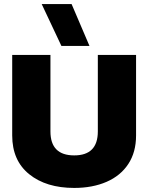

<svg xmlns="http://www.w3.org/2000/svg" viewBox="-20 -914 729 944"><path d="M185 -894H332L420 -688H282ZM40 -248V-644H228V-268Q228 -150 345 -150Q461 -150 461 -268V-644H649V-248Q649 -166 611 -108Q573 -50 504 -20Q435 10 345 10Q207 10 123.5 -57.5Q40 -125 40 -248Z"/></svg>

Font: Kanit Bold
Style: Regular
Weight: 700
Designer: Katatrad Team
Foundry: CadsonDemak
Version: Version 1.000